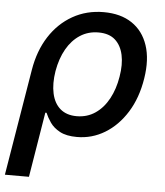

<svg xmlns="http://www.w3.org/2000/svg" viewBox="-62 -595 727 847"><g transform="rotate(5 301.0 -172.0)"><path d="M-8.8 204.1 69.3 -267.1Q83.5 -352.5 124 -415.5Q164.6 -478.5 226.1 -513.4Q287.6 -548.3 363.8 -548.3Q438.5 -548.3 488.5 -514.9Q538.6 -481.4 559.3 -419.4Q580.1 -357.4 566.4 -272Q552.7 -185.5 513.2 -122.1Q473.6 -58.6 416.5 -23.9Q359.4 10.7 293 10.7Q246.1 10.7 217.5 -4.6Q189 -20 173.8 -42Q158.7 -64 150.4 -84H145L97.7 204.1ZM283.7 -80.6Q330.1 -80.6 366 -105Q401.9 -129.4 425.3 -172.6Q448.7 -215.8 457.5 -271Q466.8 -325.2 457.8 -367.2Q448.7 -409.2 421.9 -433.1Q395 -457 348.1 -457Q302.7 -457 266.8 -433.8Q231 -410.6 207.3 -368.9Q183.6 -327.1 173.8 -271Q164.6 -214.4 174.1 -171.1Q183.6 -127.9 211.4 -104.2Q239.3 -80.6 283.7 -80.6Z"/></g></svg>

Font: Inter 17pt Medium
Style: Italic
Weight: 500
Italic angle: -9.3988°
Version: Version 4.001;git-66647c0bb